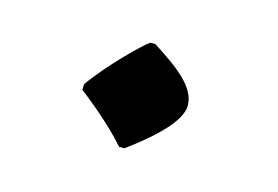

<svg xmlns="http://www.w3.org/2000/svg" viewBox="-43 -463 494 341"><g transform="rotate(15 204.5 -292.5)"><path d="M193 -196H203C263 -240 292 -274 292 -298C292 -330 260 -356 208 -389H199C190 -384 134 -330 104 -287V-277C145 -245 174 -218 193 -196Z"/></g></svg>

Font: Noto Nastaliq Urdu
Style: Regular
Weight: 400
Designer: Monotype Design Team (Patrick Giasson: type design, Kamal Mansour: OpenType code, Glenda Bellarosa). Updated by Simon Co
Foundry: Monotype Imaging Inc., Simon Cozens
Version: Version 3.009